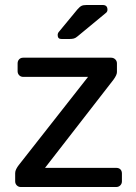

<svg xmlns="http://www.w3.org/2000/svg" viewBox="-20 -752 547 772"><path d="M41 -22.9V-56.2Q41 -64 45.4 -72.5Q49.8 -81.1 55.2 -87.9L334 -442.9H73.2Q63.5 -442.9 57.1 -449.5Q50.8 -456.1 50.8 -465.8V-497.1Q50.8 -506.8 56.9 -513.4Q63 -520 73.2 -520H426.8Q436.5 -520 443.4 -513.4Q450.2 -506.8 450.2 -497.1V-461.9Q450.2 -450.7 436 -431.2L161.1 -77.1H446.8Q458 -77.1 464.1 -71Q470.2 -64.9 470.2 -54.2V-22.9Q470.2 -13.2 463.6 -6.6Q457 0 446.8 0H64Q54.2 0 47.6 -6.6Q41 -13.2 41 -22.9ZM211.9 -610.8Q211.9 -618.7 216.8 -624L291 -713.9Q300.8 -725.1 307.9 -728.5Q314.9 -731.9 328.1 -731.9H393.1Q412.1 -731.9 412.1 -712.9Q412.1 -706.1 407.2 -701.2L292 -606Q284.2 -599.1 277.1 -597.2Q270 -595.2 258.8 -595.2H228Q211.9 -594.7 211.9 -610.8Z"/></svg>

Font: Rubik AZ
Style: Regular
Weight: 400
Designer: Hubert and Fischer
Foundry: Hubert & Fischer
Version: Version 2.000